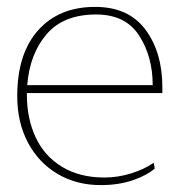

<svg xmlns="http://www.w3.org/2000/svg" viewBox="-20 -527 526 557"><path d="M58 -257V-252Q58 -183 83.5 -128.5Q109 -74 160 -43Q211 -12 283 -12Q322 -12 360.5 -24Q399 -36 426 -55L429 -38Q404 -17 363.5 -3.5Q323 10 272 10Q202 10 147 -22.5Q92 -55 61 -113.5Q30 -172 30 -248Q30 -371 90.5 -439Q151 -507 256 -507Q353 -507 402 -441Q451 -375 451 -274V-257ZM59 -280H423Q423 -363 383.5 -424Q344 -485 259 -485Q164 -485 115 -427.5Q66 -370 59 -280Z"/></svg>

Font: Trirong Thin
Style: Regular
Weight: 250
Designer: Katatrad Team
Foundry: CadsonDemak
Version: Version 1.001